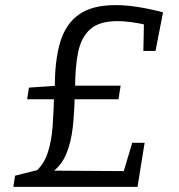

<svg xmlns="http://www.w3.org/2000/svg" viewBox="-20 -727 695 747"><path d="M31.9 0 38.6 -43.5 140 -68.9 108.5 -51.1Q148.5 -81.8 164.7 -129.6Q180.8 -177.4 184.8 -236Q188.8 -294.7 190.5 -358L201.8 -340.9H85.6L92.6 -386.1L203.8 -393.8L193.5 -382.4Q192.5 -489.4 213.8 -561.6Q235.2 -633.7 286.9 -670.4Q338.6 -707.1 429.2 -707.1Q469.6 -707.1 516 -699.9Q562.3 -692.7 614.4 -679L585 -528.9H537.8L540.1 -645.2L550.8 -629.8Q485.5 -644.8 437.3 -644.8Q366.7 -644.8 331.2 -613.5Q295.8 -582.2 283.8 -523.1Q271.8 -464 272.2 -379.1L258.1 -393.8H449.4L441 -340.9H253.4L270.5 -356.6Q269.5 -289 263 -230.7Q256.5 -172.5 237.5 -127.3Q218.5 -82.2 177.9 -52.9L168.5 -63.2L473.9 -61.2L456.8 -45.5L494.5 -171.5H542.7L515 0Z"/></svg>

Font: Bitter Thin
Style: Italic
Weight: 100
Italic angle: -9°
Designer: Sol Matas, and Bitter project Authors
Foundry: Sol Matas
Version: Version 2.002